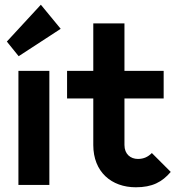

<svg xmlns="http://www.w3.org/2000/svg" viewBox="-20 -783 758 813"><path d="M58 0H189V-483H58ZM9 -607 59 -545 237 -661 153 -763Z M555 10C625 10 666 -12 703 -55L623 -135C607 -119 589 -110 564 -110C533 -110 507 -130 507 -169V-366H673V-483H507V-684H375V-483H264V-366H375V-169C375 -55 452 10 555 10Z"/></svg>

Font: MV Cash SemiBold
Style: Regular
Weight: 600
Designer: Rodrigo Fuenzalida
Foundry: fragTYPE
Version: Version 1.100;Glyphs 3.1.2 (3151)